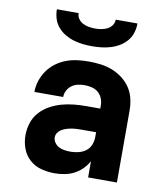

<svg xmlns="http://www.w3.org/2000/svg" viewBox="-84 -810 767 887"><g transform="rotate(10 300.0 -366.0)"><path d="M232 8H231Q200 8 169 0Q138 -8 114.5 -29Q91 -50 80 -80Q69 -110 69 -142Q69 -171 78 -199.5Q87 -228 106.5 -250Q126 -272 152 -286.5Q178 -301 206 -309Q234 -317 263.5 -320Q293 -323 322 -323H388V-338Q388 -355 381.5 -371Q375 -387 362 -398Q349 -409 332 -413Q315 -417 298 -417Q282 -417 266.5 -413.5Q251 -410 238 -400.5Q225 -391 217.5 -376.5Q210 -362 210 -346H75Q75 -373 83.5 -399Q92 -425 107.5 -447Q123 -469 145 -485.5Q167 -502 192 -511.5Q217 -521 244 -524.5Q271 -528 298 -528Q326 -528 354 -524.5Q382 -521 408 -511Q434 -501 456.5 -484Q479 -467 494.5 -444Q510 -421 516.5 -393.5Q523 -366 523 -338V0H388V-76Q377 -56 360 -39Q343 -22 322.5 -11.5Q302 -1 278.5 3.5Q255 8 232 8ZM287 -103Q305 -103 324 -107.5Q343 -112 358 -123Q373 -134 380.5 -152Q388 -170 388 -189V-212H322Q310 -212 298 -211.5Q286 -211 274 -209Q262 -207 250.5 -203.5Q239 -200 228.5 -194Q218 -188 211 -178Q204 -168 204 -156Q204 -142 212.5 -130.5Q221 -119 233 -113Q245 -107 259 -105Q273 -103 287 -103ZM300 -600Q278 -600 256 -602.5Q234 -605 212.5 -611.5Q191 -618 172 -629.5Q153 -641 138.5 -658Q124 -675 117.5 -696.5Q111 -718 111 -740H213Q213 -725 221.5 -713Q230 -701 243 -694.5Q256 -688 270.5 -685.5Q285 -683 300 -683Q315 -683 329.5 -685.5Q344 -688 357 -694.5Q370 -701 378.5 -713Q387 -725 387 -740H489Q489 -718 482.5 -696.5Q476 -675 461.5 -658Q447 -641 428 -629.5Q409 -618 387.5 -611.5Q366 -605 344 -602.5Q322 -600 300 -600Z"/></g></svg>

Font: Iosevka SS04 Heavy Extended
Style: Regular
Weight: 900
Width: 7
Monospace: yes
Designer: Belleve Invis
Foundry: Belleve Invis
Version: Version 19.0.0; ttfautohint (v1.8.4)